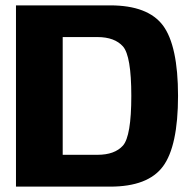

<svg xmlns="http://www.w3.org/2000/svg" viewBox="-20 -695 716 715"><path d="M39.5 0H390C484 0 549.5 -25 587 -75.5C624 -125.5 643 -213 643 -338C643 -462.5 624 -550 587 -600C549.5 -650 484 -675 390 -675H39.5ZM213.5 -118.5V-557H342.5C386 -557 417.5 -545 438 -522C458.5 -498.5 469 -437.5 469 -338C469 -238 458.5 -176.5 438 -153C417.5 -130 386 -118.5 342.5 -118.5Z"/></svg>

Font: Anybody
Style: Bold
Weight: 700
Designer: Tyler Finck
Foundry: Etcetera Type Company
Version: Version 1.110